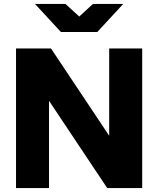

<svg xmlns="http://www.w3.org/2000/svg" viewBox="-20 -963 810 983"><path d="M231 0H62V-715H241L613 -157H539V-715H708V0H529L157 -558H231ZM159 -943H315L455 -815H317L456 -943H611L478 -799H292Z"/></svg>

Font: Wix Madefor Display ExtraBold
Style: Regular
Weight: 800
Designer: Dalton Maag Ltd
Foundry: Dalton Maag Ltd
Version: Version 3.100